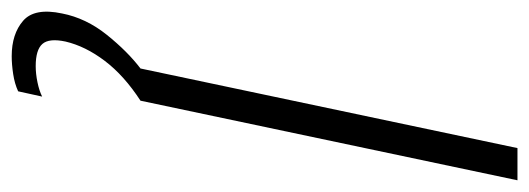

<svg xmlns="http://www.w3.org/2000/svg" viewBox="-391 -376 904 328"><g transform="rotate(90 61.0 -212.0)"><path d="M-7 220Q-45 220 -67.5 200.5Q-90 181 -80 134Q-72 93 -43.5 57.5Q-15 22 14 0L150 -644H205L69 0Q26 28 1 61Q-24 94 -32 128Q-38 156 -28 167.5Q-18 179 10 179Q23 179 37.5 176Q52 173 62 168L53 209Q40 215 23.5 217.5Q7 220 -7 220Z"/></g></svg>

Font: Kanit ExtraLight
Style: Italic
Weight: 275
Italic angle: -12°
Designer: Katatrad Team
Foundry: CadsonDemak
Version: Version 2.000; ttfautohint (v1.8.3)